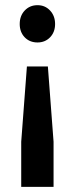

<svg xmlns="http://www.w3.org/2000/svg" viewBox="-20 -563 262 742"><path d="M125 -398.9Q94.7 -398.9 75.4 -418.9Q56.2 -439 56.2 -470.2Q56.2 -502 75.7 -522.5Q95.2 -543 125 -543Q154.3 -543 173.6 -522.2Q192.9 -501.5 192.9 -470.2Q192.9 -439 173.6 -418.9Q154.3 -398.9 125 -398.9ZM187 159.2H62V-15.1L84 -306.2H165L187 -15.1Z"/></svg>

Font: Montserrat-Arabic Medium
Style: Regular
Weight: 500
Designer: Mohamed Gaber
Foundry: Kief Type Foundry
Version: Version 5.008;PS 005.008;hotconv 1.0.88;makeotf.lib2.5.64775